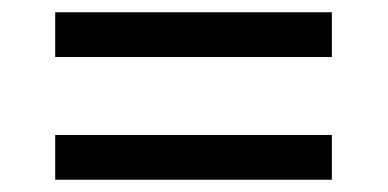

<svg xmlns="http://www.w3.org/2000/svg" viewBox="-20 -479 632 313"><path d="M70 -459H521V-386H70ZM70 -259H521V-186H70Z"/></svg>

Font: hexltelugu05
Style: Book
Weight: 400
Designer: Jelle Bosma - Monotype Design Team
Foundry: Monotype Imaging Inc.
Version: Version 2.003